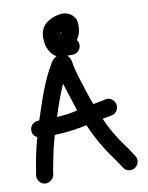

<svg xmlns="http://www.w3.org/2000/svg" viewBox="-94 -885 772 1000"><g transform="rotate(-10 292.0 -385.5)"><path d="M286.9 -724.9C284.4 -722.2 280.2 -718.4 275.1 -714.7C275.3 -720.6 282.3 -723.4 286.9 -724.9ZM267 -598H321C345.8 -598 366 -618.2 366 -643C366 -653.4 362.6 -662.2 356.3 -670.2C373.5 -693.1 381.7 -724.1 376.8 -763.1C372.4 -798.7 331.7 -822.8 296.7 -817.8C244.1 -811.2 193.8 -783.5 187.3 -729C184.3 -714 187 -699.6 187 -693C187 -658.9 215.7 -598 267 -598ZM65.9 -206.9C50.9 -153.5 37.2 -93.7 29.3 -35.9L25.4 -14.5C23.3 -3.1 26.4 9.3 32.9 18.7C59.4 57 109.2 31.3 113.8 -0.5L116.7 -21C123.3 -57.4 130.5 -94.6 139.4 -134.4C144.3 -155.6 151 -177.2 157.7 -203H161.3C224 -204.7 275.8 -213 328.9 -224.1C360.5 -149.8 400.6 -81.8 443.9 -24.1C456.7 -6.7 464.6 7.6 478.1 26.7C492.1 49.4 521 50.4 538 39.5C554.4 29 568.4 3.1 551.6 -22.2C539.9 -38.6 530.8 -55.9 515 -77C477.3 -127.3 444.7 -179.6 417.6 -242.3C427.7 -244.3 436.8 -246 444.5 -247.4L466.5 -251.4C495.9 -256.8 506.5 -286.9 500.7 -307.5C495.6 -325.8 475 -345.2 449.5 -339.4L428.1 -334.5C417 -332.6 400.9 -329.6 383 -326.2C373.1 -352.2 364.1 -378.2 355.8 -404.6C339.8 -453.7 324.3 -501 315.5 -543C312.8 -556.6 314.3 -573.2 300.5 -590.4C295.3 -596.8 288.5 -601.6 281.3 -605.1C243.1 -623.3 216.3 -590 208.9 -578.3C155.8 -493.4 124.5 -392.4 91 -291H86C63 -291 41 -273 41 -247C41 -229.2 49.7 -216.1 65.9 -206.9ZM185.3 -293C202.6 -347.8 225.9 -412.4 246.1 -458.2C249.3 -446.9 294.3 -308.3 294.3 -308.3C259 -299.3 225.7 -295.1 185.3 -293Z"/></g></svg>

Font: Just Breathe
Style: Bd
Weight: 400
Foundry: Cannot Into Space Fonts
Version: Version 0.72